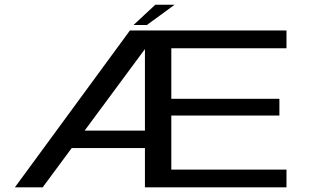

<svg xmlns="http://www.w3.org/2000/svg" viewBox="-20 -806 1328 826"><path d="M44 0H163.5L638 -641.5L638.5 -675H539ZM240 -169H623V-244H268ZM603.5 0H1212.5V-76.5H717V-309H1182V-381H717V-598.5H1212.5V-675H603.5ZM554.5 -698.5H612L731 -785.5H648Z"/></svg>

Font: Anybody Expanded
Style: Regular
Weight: 400
Width: 7
Version: Version 1.113;gftools[0.9.25]